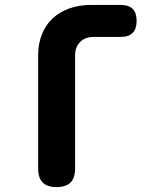

<svg xmlns="http://www.w3.org/2000/svg" viewBox="-20 -750 640 780"><path d="M285 -65Q285 -27 266.5 -8.5Q248 10 210 10Q172 10 153.5 -8.5Q135 -27 135 -65V-525Q135 -572 150 -610Q165 -648 193 -674.5Q221 -701 261 -715.5Q301 -730 350 -730H470Q503 -730 519 -714Q535 -698 535 -665Q535 -633 519 -616.5Q503 -600 470 -600H360Q326 -600 305.5 -579.5Q285 -559 285 -525Z"/></svg>

Font: Maple Mono NL ExtraBold
Style: Regular
Weight: 800
Monospace: yes
Designer: subframe7536
Version: Version 7.000